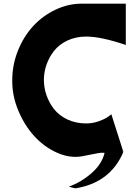

<svg xmlns="http://www.w3.org/2000/svg" viewBox="-20 -858 755 1050"><path d="M451 -183Q488 -183 522 -195.5Q556 -208 573 -221L589 -233L656 -23Q655 -26 649 -31Q651 -27 653 -23Q581 142 392 172L356 163Q423 139 480 89.5Q537 40 552 -22Q538 -24 519.5 -21Q501 -18 473 -12Q445 -6 427 -3Q360 8 290.5 -23.5Q221 -55 167.5 -113.5Q114 -172 80 -253.5Q46 -335 47 -419Q47 -504 78.5 -582Q110 -660 162 -716Q214 -772 283.5 -805Q353 -838 427 -838H668V-612Q533 -658 451 -658Q394 -658 348 -636Q302 -614 275 -579Q248 -544 234 -503.5Q220 -463 220 -421Q220 -379 234 -338Q248 -297 275 -262Q302 -227 348 -205Q394 -183 451 -183ZM656 -23Z"/></svg>

Font: Hussar
Style: BoldWeb
Weight: 700
Foundry: Cannot Into Space Fonts
Version: Version 2.00